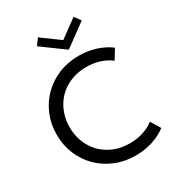

<svg xmlns="http://www.w3.org/2000/svg" viewBox="-235 -1147 1187 1299"><g transform="rotate(-30 358.0 -497.0)"><path d="M45.9 -374.5Q45.9 -456.8 75.5 -527.7Q105 -598.6 157.7 -651.1Q210.5 -703.6 283 -733.6Q355.5 -763.6 441.4 -763.6Q511.8 -763.6 573.4 -743.6Q635 -723.6 681.8 -688.2L635.5 -612.7Q598.6 -641.8 550 -657Q501.4 -672.3 447.3 -672.3Q379.5 -672.3 324.1 -649.3Q268.6 -626.4 229.3 -586.4Q190 -546.4 168.4 -491.8Q146.8 -437.3 146.8 -374.5Q146.8 -311.8 168.4 -257.3Q190 -202.7 229.3 -162.7Q268.6 -122.7 324.1 -99.8Q379.5 -76.8 447.3 -76.8Q501.4 -76.8 550 -92Q598.6 -107.3 635.5 -136.4L681.8 -60.9Q635 -25.5 573.4 -5.5Q511.8 14.5 441.4 14.5Q355.5 14.5 283 -15.5Q210.5 -45.5 157.7 -98Q105 -150.5 75.5 -221.4Q45.9 -292.3 45.9 -374.5ZM404.5 -832.3 229.5 -960.5 265.5 -1009.1 404.5 -907.3 543.6 -1009.1 579.5 -960.5Z"/></g></svg>

Font: Spartan Med
Style: Regular
Weight: 500
Designer: Matt Bailey, Mirko Velimirovic
Foundry: Matt Bailey
Version: Version 1.005